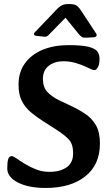

<svg xmlns="http://www.w3.org/2000/svg" viewBox="-20 -920 546 953"><path d="M207 13Q122 13 69 -14Q16 -41 16 -84Q16 -117 21 -131Q26 -145 38 -145Q46 -145 63 -133Q80 -121 104.5 -106Q129 -91 159.5 -79Q190 -67 226 -67Q278 -67 310.5 -89.5Q343 -112 343 -159Q343 -204 322 -227Q301 -250 259 -277L196 -317Q162 -339 134 -362Q106 -385 89 -417.5Q72 -450 72 -500Q72 -562 104 -606Q136 -650 192 -673Q248 -696 320 -696Q387 -696 420 -687.5Q453 -679 463.5 -664Q474 -649 474 -629Q474 -601 466 -586.5Q458 -572 449 -572Q441 -572 431 -577Q421 -582 403 -590Q389 -597 358.5 -606.5Q328 -616 295 -616Q252 -616 222.5 -594Q193 -572 193 -528Q193 -487 215 -463.5Q237 -440 274 -422L329 -396Q368 -378 401.5 -356Q435 -334 455.5 -299.5Q476 -265 476 -208Q476 -102 403 -44.5Q330 13 207 13ZM154 -761Q147 -754 149 -748.5Q151 -743 161 -742L198 -738Q206 -737 211 -739Q216 -741 220 -745L305 -832L375 -746Q380 -741 386 -736.5Q392 -732 409 -733L447 -735Q455 -736 458.5 -741.5Q462 -747 457 -754L382 -868Q369 -888 357 -894Q345 -900 322 -900Q300 -900 288 -894Q276 -888 267 -879Z"/></svg>

Font: Alkatra
Style: Regular
Weight: 400
Designer: Suman Bhandary
Version: Version 1.100;gftools[0.9.22]